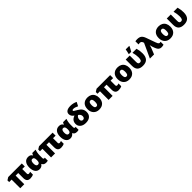

<svg xmlns="http://www.w3.org/2000/svg" viewBox="896 -3625 6465 6465"><g transform="rotate(-45 4129.0 -392.5)"><path d="M680.2 -140.1Q696.8 -140.1 718 -144.8Q739.3 -149.4 755.9 -157.2V-25.9Q731 -10.3 689.7 -0.2Q648.4 9.8 607.9 9.8Q523.4 9.8 483.2 -34.9Q442.9 -79.6 442.9 -171.9V-411.1H319.8V0H128.9V-411.1H11.2V-492.2L108.9 -553.2H755.9V-411.1H633.8V-192.9Q633.8 -168 646 -154.1Q658.2 -140.1 680.2 -140.1Z M1046.9 9.8Q948.2 9.8 892.6 -65.7Q836.9 -141.1 836.9 -273.9Q836.9 -410.6 895.8 -485.8Q954.6 -561 1060.1 -561Q1116.7 -561 1152.8 -541Q1189 -521 1211.9 -479H1219.7Q1233.9 -530.3 1253.9 -553.2H1414.1Q1395 -502 1384 -440.4Q1373 -378.9 1373 -324.2V-199.2Q1373 -140.1 1413.1 -140.1Q1428.7 -140.1 1441.9 -145V-2.9Q1434.1 2 1407 5.9Q1379.9 9.8 1365.7 9.8Q1302.7 9.8 1268.8 -9.3Q1234.9 -28.3 1213.9 -71.8H1202.1Q1148.4 9.8 1046.9 9.8ZM1111.8 -138.2Q1155.3 -138.2 1175.5 -167.2Q1195.8 -196.3 1196.8 -270V-274.9Q1196.8 -347.7 1175.8 -380.4Q1154.8 -413.1 1109.9 -413.1Q1070.8 -413.1 1050.8 -377Q1030.8 -340.8 1030.8 -272.9Q1030.8 -138.2 1111.8 -138.2Z M2147 -140.1Q2163.6 -140.1 2184.8 -144.8Q2206.1 -149.4 2222.7 -157.2V-25.9Q2197.8 -10.3 2156.5 -0.2Q2115.2 9.8 2074.7 9.8Q1990.2 9.8 1950 -34.9Q1909.7 -79.6 1909.7 -171.9V-411.1H1786.6V0H1595.7V-411.1H1478V-492.2L1575.7 -553.2H2222.7V-411.1H2100.6V-192.9Q2100.6 -168 2112.8 -154.1Q2125 -140.1 2147 -140.1Z M2513.7 9.8Q2415 9.8 2359.4 -65.7Q2303.7 -141.1 2303.7 -273.9Q2303.7 -410.6 2362.5 -485.8Q2421.4 -561 2526.9 -561Q2583.5 -561 2619.6 -541Q2655.8 -521 2678.7 -479H2686.5Q2700.7 -530.3 2720.7 -553.2H2880.9Q2861.8 -502 2850.8 -440.4Q2839.8 -378.9 2839.8 -324.2V-199.2Q2839.8 -140.1 2879.9 -140.1Q2895.5 -140.1 2908.7 -145V-2.9Q2900.9 2 2873.8 5.9Q2846.7 9.8 2832.5 9.8Q2769.5 9.8 2735.6 -9.3Q2701.7 -28.3 2680.7 -71.8H2668.9Q2615.2 9.8 2513.7 9.8ZM2578.6 -138.2Q2622.1 -138.2 2642.3 -167.2Q2662.6 -196.3 2663.6 -270V-274.9Q2663.6 -347.7 2642.6 -380.4Q2621.6 -413.1 2576.7 -413.1Q2537.6 -413.1 2517.6 -377Q2497.6 -340.8 2497.6 -272.9Q2497.6 -138.2 2578.6 -138.2Z M3151.4 -439Q3045.4 -507.8 3045.4 -610.8Q3045.4 -687 3106.7 -728Q3168 -769 3283.7 -769Q3412.6 -769 3528.8 -712.9L3457.5 -575.2Q3354 -627 3286.6 -627Q3227.5 -627 3227.5 -595.2Q3227.5 -579.6 3246.3 -564Q3265.1 -548.3 3355.5 -498Q3443.8 -449.2 3485.8 -386Q3527.8 -322.8 3527.8 -233.9Q3527.8 -116.7 3454.3 -53.5Q3380.9 9.8 3248.5 9.8Q3125 9.8 3050.3 -50.8Q2975.6 -111.3 2975.6 -213.9Q2975.6 -380.9 3151.4 -439ZM3333.5 -234.9Q3333.5 -309.1 3253.4 -366.2Q3216.8 -354 3193.1 -314.7Q3169.4 -275.4 3169.4 -225.1Q3169.4 -182.6 3191.4 -157.2Q3213.4 -131.8 3250.5 -131.8Q3289.1 -131.8 3311.3 -158.9Q3333.5 -186 3333.5 -234.9Z M4164.1 -277.8Q4164.1 -142.1 4091.1 -66.2Q4018.1 9.8 3886.7 9.8Q3760.7 9.8 3686.3 -67.9Q3611.8 -145.5 3611.8 -277.8Q3611.8 -413.1 3684.8 -488Q3757.8 -563 3889.6 -563Q3971.2 -563 4033.7 -528.3Q4096.2 -493.7 4130.1 -429Q4164.1 -364.3 4164.1 -277.8ZM3805.7 -277.8Q3805.7 -206.5 3824.7 -169.2Q3843.8 -131.8 3888.7 -131.8Q3933.1 -131.8 3951.4 -169.2Q3969.7 -206.5 3969.7 -277.8Q3969.7 -348.6 3951.2 -384.8Q3932.6 -420.9 3887.7 -420.9Q3843.8 -420.9 3824.7 -385Q3805.7 -349.1 3805.7 -277.8Z M4887.2 -140.1Q4903.8 -140.1 4925 -144.8Q4946.3 -149.4 4962.9 -157.2V-25.9Q4938 -10.3 4896.7 -0.2Q4855.5 9.8 4814.9 9.8Q4730.5 9.8 4690.2 -34.9Q4649.9 -79.6 4649.9 -171.9V-411.1H4526.9V0H4335.9V-411.1H4218.3V-492.2L4315.9 -553.2H4962.9V-411.1H4840.8V-192.9Q4840.8 -168 4853 -154.1Q4865.2 -140.1 4887.2 -140.1Z M5596.2 -277.8Q5596.2 -142.1 5523.2 -66.2Q5450.2 9.8 5318.8 9.8Q5192.9 9.8 5118.4 -67.9Q5043.9 -145.5 5043.9 -277.8Q5043.9 -413.1 5116.9 -488Q5189.9 -563 5321.8 -563Q5403.3 -563 5465.8 -528.3Q5528.3 -493.7 5562.3 -429Q5596.2 -364.3 5596.2 -277.8ZM5237.8 -277.8Q5237.8 -206.5 5256.8 -169.2Q5275.9 -131.8 5320.8 -131.8Q5365.2 -131.8 5383.5 -169.2Q5401.9 -206.5 5401.9 -277.8Q5401.9 -348.6 5383.3 -384.8Q5364.7 -420.9 5319.8 -420.9Q5275.9 -420.9 5256.8 -385Q5237.8 -349.1 5237.8 -277.8Z M5969.2 7.8Q5836.4 7.8 5769.8 -55.4Q5703.1 -118.7 5703.1 -252.9V-553.2H5894V-243.2Q5894 -187.5 5913.3 -164.8Q5932.6 -142.1 5973.1 -142.1Q6021.5 -142.1 6042.2 -179Q6063 -215.8 6063 -301.8Q6063 -410.6 6025.4 -553.2H6218.3Q6238.8 -476.1 6246.6 -418.2Q6254.4 -360.4 6254.4 -297.9Q6254.4 -144.5 6184.3 -68.4Q6114.3 7.8 5969.2 7.8ZM5908.2 -622.1Q5918 -655.3 5929.2 -709.7Q5940.4 -764.2 5944.8 -794.9H6112.8V-782.2Q6072.8 -694.3 6018.1 -606H5908.2Z M6302.2 0 6540 -516.1 6533.2 -536.1Q6519.5 -576.2 6496.8 -596.2Q6474.1 -616.2 6435.1 -616.2Q6402.3 -616.2 6369.1 -607.9V-757.8Q6388.7 -762.2 6417 -764.2Q6445.3 -766.1 6461.4 -766.1Q6560.1 -766.1 6614.7 -725.3Q6669.4 -684.6 6705.1 -585.9L6825.2 -250Q6841.3 -206.1 6854.2 -182.9Q6867.2 -159.7 6881.3 -149.9Q6895.5 -140.1 6921.4 -140.1Q6939.5 -140.1 6958 -145V-6.8Q6946.8 -1 6910.4 4.4Q6874 9.8 6852.1 9.8Q6791.5 9.8 6749.3 -22.9Q6707 -55.7 6678.2 -131.8L6644 -225.1Q6626.5 -276.9 6619.1 -318.8H6615.2Q6605.5 -260.7 6591.3 -226.1L6500.5 0Z M7551.8 -277.8Q7551.8 -142.1 7478.8 -66.2Q7405.8 9.8 7274.4 9.8Q7148.4 9.8 7074 -67.9Q6999.5 -145.5 6999.5 -277.8Q6999.5 -413.1 7072.5 -488Q7145.5 -563 7277.3 -563Q7358.9 -563 7421.4 -528.3Q7483.9 -493.7 7517.8 -429Q7551.8 -364.3 7551.8 -277.8ZM7193.4 -277.8Q7193.4 -206.5 7212.4 -169.2Q7231.4 -131.8 7276.4 -131.8Q7320.8 -131.8 7339.1 -169.2Q7357.4 -206.5 7357.4 -277.8Q7357.4 -348.6 7338.9 -384.8Q7320.3 -420.9 7275.4 -420.9Q7231.4 -420.9 7212.4 -385Q7193.4 -349.1 7193.4 -277.8Z M7924.8 7.8Q7792 7.8 7725.3 -55.4Q7658.7 -118.7 7658.7 -252.9V-553.2H7849.6V-243.2Q7849.6 -187.5 7868.9 -164.8Q7888.2 -142.1 7928.7 -142.1Q7977.1 -142.1 7997.8 -179Q8018.6 -215.8 8018.6 -301.8Q8018.6 -410.6 7981 -553.2H8173.8Q8194.3 -476.1 8202.1 -418.2Q8210 -360.4 8210 -297.9Q8210 -144.5 8139.9 -68.4Q8069.8 7.8 7924.8 7.8Z"/></g></svg>

Font: Open Sans ExtBd
Style: Bold
Weight: 800
Foundry: Ascender Corporation
Version: Version 1.10